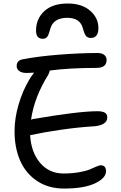

<svg xmlns="http://www.w3.org/2000/svg" viewBox="-20 -1051 700 1108"><path d="M371.1 -1030.8Q452.1 -1030.8 500 -989.3Q547.9 -947.8 547.9 -889.2Q547.9 -832 503.9 -832Q486.3 -832 476.8 -843Q467.3 -854 459 -884.8Q444.3 -948.2 368.2 -948.2Q287.1 -948.2 270 -883.8Q261.7 -851.1 252.7 -839.1Q243.7 -827.1 227.1 -827.1Q188 -827.1 188 -875Q188 -942.4 235.6 -986.6Q283.2 -1030.8 371.1 -1030.8ZM160.2 -272Q158.2 -271 153.8 -271Q159.7 -171.4 211.9 -110.6Q264.2 -49.8 346.2 -49.8Q396 -49.8 437 -57.1Q478 -64.5 498.5 -73.5Q519 -82.5 536.1 -89.8Q553.2 -97.2 561 -97.2Q591.8 -97.2 591.8 -63Q591.8 -23.4 528.8 6.8Q465.8 37.1 349.1 37.1Q259.8 37.1 194.3 -6.3Q128.9 -49.8 96.4 -123.8Q64 -197.8 64 -293Q64 -368.7 87.2 -447.5Q110.4 -526.4 147 -587.9Q158.7 -608.9 176.8 -631.8Q148.4 -629.9 134.8 -629.9Q106.4 -629.9 91.3 -640.9Q76.2 -651.9 76.2 -669.9Q76.2 -700.2 106.9 -708Q199.7 -726.1 322 -735.6Q444.3 -745.1 543.9 -745.1Q568.4 -745.1 581.8 -733.9Q595.2 -722.7 595.2 -705.1Q595.2 -659.2 537.1 -659.2Q383.3 -659.2 267.1 -644Q265.6 -632.8 257.8 -618.2Q178.2 -491.2 159.2 -360.8Q162.1 -361.8 169.9 -363.8Q426.8 -408.2 540 -409.2Q571.8 -409.2 585.4 -400.6Q599.1 -392.1 599.1 -374Q599.1 -348.6 575.9 -335.9Q552.7 -323.2 516.1 -321.8Q429.2 -316.4 328.9 -301.8Q228.5 -287.1 160.2 -272Z"/></svg>

Font: Shantell Sans Irregular
Style: Regular
Weight: 400
Designer: Stephen Nixon, Anya Danilova, Shantell Martin
Foundry: Arrow Type
Version: Version 1.006;[9816181b4]